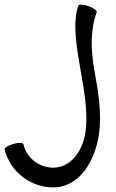

<svg xmlns="http://www.w3.org/2000/svg" viewBox="-61 -573 503 836"><path d="M280 -548C253 -473 274 -357 291 -261C306 -176 322 -82 312 -4C302 80 250 157 171 157C109 157 55 115 41 55C39 48 19 47 -4 54C-26 60 -43 71 -41 78C-16 175 71 243 171 243C285 243 355 127 371 4C382 -84 366 -181 349 -272C335 -355 331 -440 360 -519C363 -526 347 -538 325 -546C303 -554 283 -555 280 -548Z"/></svg>

Font: Nupuram Expanded Light
Style: Regular
Weight: 300
Width: 7
Designer: Santhosh Thottingal (santhosh.thottingal@gmail.com)
Foundry: SMC
Version: Version 1.000